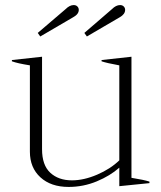

<svg xmlns="http://www.w3.org/2000/svg" viewBox="-20 -728 637 758"><path d="M139 -584 129 -598 239 -692Q255 -708 271 -708Q280 -708 285.5 -702.5Q291 -697 291 -689Q291 -672 269 -660ZM323 -584 313 -598 422 -692Q438 -708 454 -708Q463 -708 468.5 -702.5Q474 -697 474 -689Q474 -672 453 -660ZM570 -11V-5L451 7V-66Q415 -34 362 -12Q309 10 251 10Q181 10 139.5 -28Q98 -66 98 -129V-470Q48 -478 27 -486V-491L146 -504V-139Q146 -76 178.5 -46Q211 -16 264 -16Q311 -16 363.5 -38.5Q416 -61 451 -95V-470Q401 -479 381 -486V-491L499 -504V-26Q549 -18 570 -11Z"/></svg>

Font: Trirong ExtraLight
Style: Regular
Weight: 275
Designer: Katatrad Team
Foundry: CadsonDemak
Version: Version 1.001